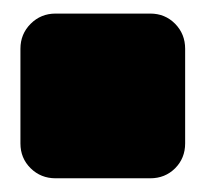

<svg xmlns="http://www.w3.org/2000/svg" viewBox="-20 -490 300 280"><path d="M199.2 -230H61Q39.6 -230 24.7 -244.6Q9.8 -259.3 9.8 -280.8V-418.9Q9.8 -440.4 24.7 -455.3Q39.6 -470.2 61 -470.2H199.2Q220.7 -470.2 235.4 -455.3Q250 -440.4 250 -418.9V-280.8Q250 -259.3 235.4 -244.6Q220.7 -230 199.2 -230Z"/></svg>

Font: Nastup Soft
Style: Regular
Weight: 400
Designer: Maksym Kobuzan
Foundry: Zakznak
Version: Version 1.020;hotconv 1.0.109;makeotfexe 2.5.65596